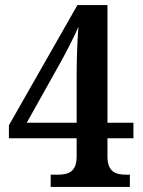

<svg xmlns="http://www.w3.org/2000/svg" viewBox="-20 -734 562 754"><path d="M179 0H490V-48H478C436 -48 402 -57 402 -120V-191H504V-252H402V-714H284L15 -242V-191H281V-120C281 -57 247 -48 205 -48H179ZM85 -252 211 -477C231 -512 275 -596 288 -629C283 -567 281 -492 281 -434V-252Z"/></svg>

Font: Noto Serif Khmer SemiCondensed SemiBold
Style: Regular
Weight: 600
Width: 4
Designer: Danh Hong and the Monotype Design Team
Foundry: Monotype Imaging Inc.
Version: Version 2.004